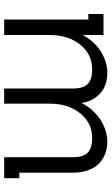

<svg xmlns="http://www.w3.org/2000/svg" viewBox="168 -690 522 897"><g transform="rotate(90 428.5 -241.0)"><path d="M393.1 -320.8Q393.1 -370.6 371.3 -390.9Q349.6 -411.1 304.2 -411.1Q232.9 -411.1 188 -355Q143.1 -298.8 143.1 -213.9V0H70.8V-393.1H44.9V-463.9H143.1V-367.2Q173.3 -422.9 221.4 -452.4Q269.5 -481.9 320.8 -481.9Q353.5 -481.9 381.6 -470.5Q409.7 -459 431.9 -431.2Q454.1 -403.3 460.9 -361.8Q490.7 -419.4 540.5 -450.7Q590.3 -481.9 643.1 -481.9Q670.9 -481.9 695.6 -472.9Q720.2 -463.9 741 -445.3Q761.7 -426.8 773.9 -394.8Q786.1 -362.8 786.1 -320.8V-70.8H812V0H713.9V-320.8Q713.9 -370.6 692.1 -390.9Q670.4 -411.1 625 -411.1Q553.7 -411.1 508.8 -355Q463.9 -298.8 463.9 -213.9V0H393.1Z"/></g></svg>

Font: Rawengulk
Style: Bold
Weight: 700
Version: Version 0.92